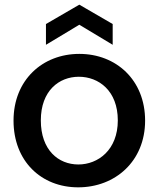

<svg xmlns="http://www.w3.org/2000/svg" viewBox="-20 -793 680 823"><path d="M315 10C474 10 602 -102 602 -276C602 -450 478 -562 320 -562C162 -562 38 -450 38 -276C38 -102 157 10 315 10ZM155 -277C155 -404 233 -464 318 -464C403 -464 485 -404 485 -277C485 -150 400 -88 316 -88C230 -88 155 -150 155 -277ZM177 -601 320 -687 463 -601V-690L320 -773L177 -690Z"/></svg>

Font: Malmofest Medium
Style: Regular
Weight: 500
Designer: Jonny Pinhorn (Poppins), Kolossal
Version: Version 1.004;Glyphs 3.1.2 (3151)